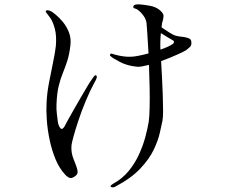

<svg xmlns="http://www.w3.org/2000/svg" viewBox="-20 -802 1040 870"><path d="M416 -460Q424 -454 408 -428Q387 -389 368.5 -344.5Q350 -300 336 -258Q322 -216 313.5 -185Q305 -154 304 -144Q301 -112 313 -82Q325 -52 329 -39Q335 -18 327 -9.5Q319 -1 309 3Q299 7 290 1.5Q281 -4 275 -11Q248 -40 231 -82Q214 -124 204.5 -170Q195 -216 192 -259.5Q189 -303 191 -336Q193 -380 202 -427Q211 -474 220 -517Q229 -560 233 -593Q237 -640 228.5 -671.5Q220 -703 209 -719Q198 -735 195 -738Q191 -743 188.5 -746.5Q186 -750 188 -753Q193 -759 211 -751Q217 -748 232.5 -735.5Q248 -723 265 -702.5Q282 -682 292.5 -655Q303 -628 299 -596Q294 -554 284.5 -525Q275 -496 264.5 -470.5Q254 -445 246 -412.5Q238 -380 236 -330Q235 -308 237.5 -287Q240 -266 242 -251Q243 -240 248 -230Q253 -220 258 -218Q263 -217 268 -223Q273 -229 276 -236Q277 -239 288 -258.5Q299 -278 314.5 -305.5Q330 -333 346.5 -361Q363 -389 375 -409.5Q387 -430 391 -435Q400 -448 405.5 -455.5Q411 -463 416 -460ZM847 -613Q849 -596 840 -588.5Q831 -581 824 -575Q819 -571 785 -555.5Q751 -540 710 -525Q712 -494 714 -453.5Q716 -413 717.5 -372.5Q719 -332 719 -300Q719 -268 716 -254Q712 -236 704.5 -201.5Q697 -167 677 -124.5Q657 -82 615.5 -38Q574 6 502 44Q494 48 488.5 47Q483 46 481 43Q480 40 485 36Q490 32 492 31Q534 8 562.5 -26.5Q591 -61 609.5 -101.5Q628 -142 638.5 -181Q649 -220 654 -251Q657 -272 658 -313.5Q659 -355 658 -406Q657 -457 655 -508Q638 -504 623 -501Q608 -498 598 -500Q557 -504 524 -521Q491 -538 483 -546Q481 -548 479 -549.5Q477 -551 479 -555Q481 -562 492 -557Q495 -556 508.5 -552.5Q522 -549 540 -546.5Q558 -544 574 -545Q585 -545 606 -549Q627 -553 653 -560Q650 -612 647.5 -650Q645 -688 644 -698Q641 -716 630.5 -730.5Q620 -745 609.5 -753.5Q599 -762 596 -762Q591 -763 587 -765Q583 -767 584 -772Q586 -780 596 -781.5Q606 -783 614 -782Q631 -781 658.5 -776Q686 -771 703 -757Q721 -742 721 -731Q721 -720 717 -706Q715 -702 714 -694.5Q713 -687 712 -678Q724 -670 744.5 -656.5Q765 -643 777 -640Q788 -637 804 -635.5Q820 -634 833 -629.5Q846 -625 847 -613ZM762 -602Q766 -604 768 -610Q770 -616 762 -620Q756 -623 739 -633.5Q722 -644 709 -652Q707 -633 706.5 -613Q706 -593 707 -577Q744 -590 762 -602Z"/></svg>

Font: Shippori Mincho TTF
Style: Regular
Weight: 400
Version: Version 2.100